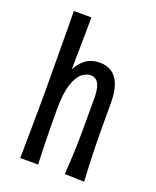

<svg xmlns="http://www.w3.org/2000/svg" viewBox="-133 -779 699 859"><g transform="rotate(20 217.0 -349.0)"><path d="M68 0Q68 -6 68.5 -37Q69 -68 69.5 -115.5Q70 -163 70.5 -218Q71 -273 71 -326Q71 -369 70.5 -414Q70 -459 70 -503Q70 -547 69.5 -585.5Q69 -624 69 -654Q69 -684 68 -700H152Q152 -686 151.5 -650Q151 -614 150.5 -565.5Q150 -517 149 -463Q148 -409 147.5 -357Q147 -305 148 -263Q148 -211 148.5 -166Q149 -121 150 -86Q151 -51 152 -28.5Q153 -6 153 0ZM373 2 280 -1Q281 -20 282.5 -44Q284 -68 285.5 -97.5Q287 -127 287.5 -164Q288 -201 288 -247Q288 -262 288 -279.5Q288 -297 288 -317.5Q288 -338 288 -362Q288 -397 282 -417.5Q276 -438 265 -447Q254 -456 238 -456Q217 -456 196 -438.5Q175 -421 161.5 -379Q148 -337 148 -263L109 -223Q109 -262 112 -303.5Q115 -345 124.5 -384Q134 -423 150.5 -454.5Q167 -486 193.5 -504.5Q220 -523 258 -523Q289 -523 313 -508.5Q337 -494 351 -460Q365 -426 365 -368Q365 -331 365 -313.5Q365 -296 365 -284.5Q365 -273 365 -254Q365 -202 366 -163Q367 -124 368 -95Q369 -66 370.5 -42.5Q372 -19 373 2Z"/></g></svg>

Font: Truculenta Medium
Style: Regular
Weight: 500
Version: Version 1.002